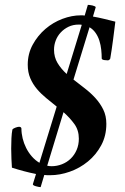

<svg xmlns="http://www.w3.org/2000/svg" viewBox="-20 -711 512 789"><path d="M174 -30Q179 -29 183 -28.5Q187 -28 192 -28Q214 -28 234.5 -36Q255 -44 270.5 -59Q286 -74 295 -95Q304 -116 304 -141Q304 -176 285.5 -201.5Q267 -227 241 -250ZM316 -609Q312 -610 304 -610Q280 -610 261.5 -601Q243 -592 229.5 -577.5Q216 -563 209 -544.5Q202 -526 202 -507Q202 -476 216.5 -452Q231 -428 254 -407ZM341 -691Q343 -691 348.5 -690.5Q354 -690 360 -688.5Q366 -687 370 -685Q374 -683 373 -680L362 -643Q385 -639 407.5 -633.5Q430 -628 454 -622Q450 -589 444.5 -547Q439 -505 433 -470Q429 -463 423 -463Q420 -463 410 -464Q400 -465 398 -470Q398 -488 396 -507Q394 -526 388.5 -543.5Q383 -561 373 -575.5Q363 -590 348 -599L282 -384Q305 -366 329 -347.5Q353 -329 372.5 -307.5Q392 -286 404.5 -260.5Q417 -235 417 -202Q417 -153 396 -114Q375 -75 341.5 -47.5Q308 -20 267 -5.5Q226 9 186 9Q180 9 174 9Q168 9 162 8L147 58Q141 58 128 54.5Q115 51 115 46L128 4Q103 -1 78.5 -7.5Q54 -14 29 -22Q28 -37 27 -58Q26 -79 26 -100.5Q26 -122 27 -143Q28 -164 31 -179Q34 -183 43.5 -186.5Q53 -190 58 -190Q67 -190 68 -183Q68 -163 73 -142.5Q78 -122 87.5 -103Q97 -84 111 -68Q125 -52 142 -42L213 -273Q192 -290 170.5 -307.5Q149 -325 132 -345Q115 -365 104.5 -389.5Q94 -414 94 -445Q94 -490 114.5 -527.5Q135 -565 166.5 -592Q198 -619 236.5 -633.5Q275 -648 312 -648Q316 -648 320 -648Q324 -648 328 -647Z"/></svg>

Font: Vermiglione SemiBold
Style: Italic
Weight: 600
Italic angle: -11°
Version: Version 1.000